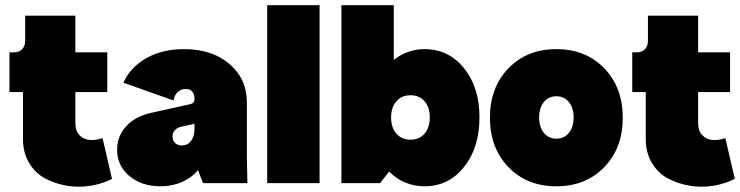

<svg xmlns="http://www.w3.org/2000/svg" viewBox="-20 -700 2829 734"><path d="M408.2 -16.1Q371.1 2.9 325.4 10.3Q279.8 17.6 234.6 9.8Q189.5 2 152.1 -18.1Q114.7 -38.1 91.3 -77.1Q67.9 -116.2 67.9 -168V-348.1H16.1V-500H34.2Q53.2 -500 64.7 -512Q76.2 -523.9 76.2 -543.9V-640.1H268.1V-500H390.1V-348.1H268.1V-228Q268.1 -200.7 283.4 -183.8Q298.8 -167 322 -165Q345.2 -163.1 372.1 -171.9Z M593.8 12.2Q521.5 12.2 474.6 -27.1Q427.7 -66.4 427.7 -127.9Q427.7 -179.2 461.9 -216.8Q496.1 -254.4 555.7 -268.1L707.5 -301.8Q723.6 -305.2 723.6 -321.8Q723.6 -340.3 714.8 -350.1Q706.1 -359.9 689.9 -359.9Q671.9 -359.9 659.2 -347.9Q646.5 -335.9 643.6 -315.9L451.7 -383.8Q478.5 -443.4 539.6 -477.8Q600.6 -512.2 683.6 -512.2Q791 -512.2 857.4 -455.3Q923.8 -398.4 923.8 -308.1V-100.1L925.8 0H755.9L736.8 -49.8Q713.4 -21 676 -4.4Q638.7 12.2 593.8 12.2ZM639.6 -178.2Q639.6 -162.6 649.4 -153.3Q659.2 -144 675.8 -144Q697.3 -144 710.4 -161.4Q723.6 -178.7 723.6 -208V-227.1Q722.2 -226.6 711.4 -223.9Q700.7 -221.2 693.8 -220.2L673.8 -215.8Q658.2 -212.9 648.9 -202.6Q639.6 -192.4 639.6 -178.2Z M1001.5 0V-680.2H1201.7V0Z M1603 12.2Q1524.9 12.2 1467.3 -43.9L1433.1 0H1285.2V-680.2H1485.4V-471.2Q1538.1 -512.2 1603 -512.2Q1695.3 -512.2 1754.2 -439Q1813 -365.7 1813 -252Q1813 -135.7 1754.2 -61.8Q1695.3 12.2 1603 12.2ZM1495.4 -189.2Q1515.6 -166 1549.3 -166Q1583 -166 1603 -189Q1623 -211.9 1623 -251Q1623 -290 1603 -313Q1583 -335.9 1549.3 -335.9Q1515.6 -335.9 1495.4 -312.7Q1475.1 -289.6 1475.1 -251Q1475.1 -212.4 1495.4 -189.2Z M2290 -61Q2219.2 12.2 2106.9 12.2Q1994.6 12.2 1923.8 -61Q1853 -134.3 1853 -250Q1853 -365.7 1923.8 -439Q1994.6 -512.2 2106.9 -512.2Q2219.2 -512.2 2290 -439Q2360.8 -365.7 2360.8 -250Q2360.8 -134.3 2290 -61ZM2059.1 -192.1Q2077.1 -169.9 2106.9 -169.9Q2136.7 -169.9 2154.8 -192.1Q2172.9 -214.4 2172.9 -251Q2172.9 -287.6 2154.8 -309.8Q2136.7 -332 2106.9 -332Q2077.1 -332 2059.1 -309.8Q2041 -287.6 2041 -251Q2041 -214.4 2059.1 -192.1Z M2789.1 -16.1Q2752 2.9 2706.3 10.3Q2660.6 17.6 2615.5 9.8Q2570.3 2 2533 -18.1Q2495.6 -38.1 2472.2 -77.1Q2448.7 -116.2 2448.7 -168V-348.1H2397V-500H2415Q2434.1 -500 2445.6 -512Q2457 -523.9 2457 -543.9V-640.1H2648.9V-500H2771V-348.1H2648.9V-228Q2648.9 -200.7 2664.3 -183.8Q2679.7 -167 2702.9 -165Q2726.1 -163.1 2752.9 -171.9Z"/></svg>

Font: Apfel Grotezk Satt
Style: Regular
Weight: 900
Designer: Luigi Gorlero
Foundry: © 2023, Luigi Gorlero & Collletttivo
Version: Version 2.000;Glyphs 3.2 (3217)